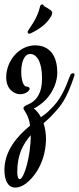

<svg xmlns="http://www.w3.org/2000/svg" viewBox="-30 -517 357 868"><path d="M305 -171C306 -174 307 -177 307 -179C307 -184 304 -186 300 -186C293 -186 289 -182 286 -173C265 -118 245 -65 194 -19C185 -8 171 1 155 13C147 -3 136 -16 123 -27C138 -32 164 -53 176 -65C213 -104 229 -151 229 -188C229 -294 167 -312 129 -312C57 -312 -2 -243 -2 -167C-2 -111 37 -91 61 -91C85 -91 104 -106 104 -116C104 -121 99 -125 89 -126C74 -126 66 -161 66 -192C66 -235 79 -273 107 -273C135 -273 160 -239 160 -164C160 -141 158 -106 139 -79C115 -41 76 -45 76 -27C76 -25 78 -21 82 -15C95 4 103 26 106 51C47 99 -10 166 -10 251C-10 299 6 331 39 331C50 331 62 328 78 319C106 302 175 237 178 114C178 91 175 65 167 40C182 27 197 14 210 -1C247 -40 271 -70 305 -171ZM59 293C54 293 48 285 48 261C48 180 75 134 109 94C109 192 78 293 59 293ZM202 -468C193 -476 189 -477 182 -482C179 -485 172 -485 167 -493C165 -496 163 -497 161 -497C157 -497 152 -494 151 -487C138 -431 103 -390 98 -380C96 -377 95 -375 95 -372C95 -367 97 -365 102 -365C104 -365 106 -365 108 -366C166 -393 190 -423 203 -447C204 -451 206 -455 206 -459C206 -462 205 -465 202 -468Z"/></svg>

Font: Engagement
Style: Regular
Weight: 400
Designer: Astigmatic (AOETI)
Foundry: Astigmatic (AOETI)
Version: Version 1.000